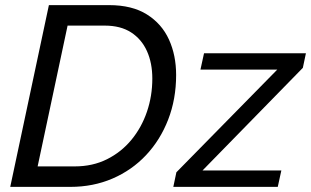

<svg xmlns="http://www.w3.org/2000/svg" viewBox="-20 -730 1215 750"><path d="M171 -710H406Q496 -710 554 -673.5Q612 -637 640 -575.5Q668 -514 668 -437Q668 -343 637 -263Q606 -183 550.5 -124Q495 -65 419.5 -32.5Q344 0 255 0H20ZM272 -80Q342 -80 398 -108Q454 -136 493.5 -184Q533 -232 554 -293.5Q575 -355 575 -423Q575 -484 554 -530.5Q533 -577 492 -603.5Q451 -630 389 -630H244L127 -80ZM669 -57 1063 -458H763L777 -522H1175L1163 -465L771 -64H1079L1065 0H657Z"/></svg>

Font: Raleway Thin Medium
Style: Italic
Weight: 500
Italic angle: -12°
Version: Version 4.026